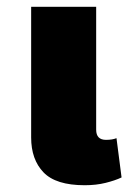

<svg xmlns="http://www.w3.org/2000/svg" viewBox="-20 -537 400 567"><path d="M230 10Q264 10 292 3Q320 -4 339 -13L324 -129Q312 -124 293 -124Q264 -124 264 -154V-517H72V-131Q72 -66 108.5 -28Q145 10 230 10Z"/></svg>

Font: Noto Sans Thai UI Black
Style: Regular
Weight: 900
Designer: Monotype Design Team
Foundry: Monotype Imaging Inc.
Version: Version 1.901